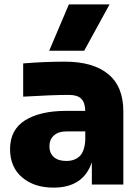

<svg xmlns="http://www.w3.org/2000/svg" viewBox="-20 -844 640 878"><path d="M400 -102Q361 14 225 14Q136 14 81 -33Q26 -80 26 -162Q26 -251 95 -294Q164 -337 283 -337H370Q369 -375 351.5 -392.5Q334 -410 295 -410Q220 -410 86 -402V-554Q182 -562 277 -562Q406 -562 475 -505Q544 -448 544 -335V0H400ZM283 -108Q322 -108 344.5 -130Q367 -152 370 -204V-243H283Q247 -243 226.5 -224.5Q206 -206 206 -175Q206 -144 226 -126Q246 -108 283 -108ZM295 -824H481L365 -612H205Z"/></svg>

Font: Sora-SIA ExtraBold
Style: Regular
Weight: 800
Designer: Jonathan Barnbrook, Julián Moncada
Foundry: Barnbrook Fonts
Version: Version 2.000